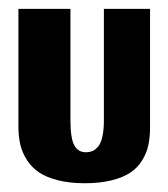

<svg xmlns="http://www.w3.org/2000/svg" viewBox="-20 -411 384 438"><path d="M173.3 7Q208.3 7 234.8 0.3Q261.3 -6.3 277.8 -17.5Q294.3 -28.7 304.5 -45.5Q314.7 -62.3 318.5 -80.3Q322.3 -98.3 322.3 -120.7V-390.7H217V-136.7Q217 -115.3 213.8 -100.5Q210.7 -85.7 204.7 -77.8Q198.7 -70 191.7 -66.8Q184.7 -63.7 175.3 -63.7Q158.3 -63.7 149.5 -79.5Q140.7 -95.3 140.7 -137.7V-390.7H22V-122.7Q22 -100 26.3 -81.3Q30.7 -62.7 41.5 -45.8Q52.3 -29 69.2 -17.7Q86 -6.3 112.5 0.3Q139 7 173.3 7Z"/></svg>

Font: Jomhuria
Style: Regular
Weight: 400
Designer: Arabic design by Kourosh Beigpour, Latin design by Eben Sorkin, engineering by Lasse Fister and Khaled Hosney
Version: Version 1.0010